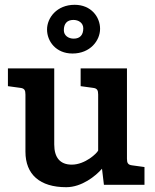

<svg xmlns="http://www.w3.org/2000/svg" viewBox="-20 -770 647 800"><path d="M389 -143C385 -132 335 -84 279 -84C230 -84 206 -114 206 -168V-485H13V-411L64 -404C82 -402 86 -394 86 -376V-138C86 -43 146 10 256 10C321 10 379 -37 405 -67L413 0H582V-74L531 -81C513 -83 509 -91 509 -109V-485H316V-411L367 -404C385 -402 389 -394 389 -376ZM397 -650C397 -699 360 -750 291 -750C217 -750 176 -696 176 -647C176 -598 213 -547 282 -547C356 -547 397 -601 397 -650ZM327 -652C327 -625 314 -609 287 -609C265 -609 246 -622 246 -644C246 -671 259 -687 286 -687C308 -687 327 -674 327 -652Z"/></svg>

Font: Enriqueta
Style: Bold
Weight: 700
Designer: Viviana Monsalve, Gustavo Ibarra
Foundry: Viviana Monsalve, Gustavo Ibarra
Version: Version 1.002